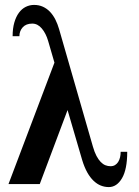

<svg xmlns="http://www.w3.org/2000/svg" viewBox="-20 -741 561 773"><path d="M492.2 -129.9H465.8Q465.8 -118.2 463.4 -107.7Q460.9 -97.2 455.8 -89.1Q450.7 -81.1 443.1 -76.4Q435.5 -71.8 424.8 -71.8Q414.6 -71.8 404.5 -75.7Q394.5 -79.6 385.5 -88.9Q376.5 -98.1 368.4 -113.3Q360.4 -128.4 354 -150.9L217.8 -624Q211.9 -644.5 202.9 -662.4Q193.8 -680.2 181.4 -693.4Q168.9 -706.5 152.8 -713.9Q136.7 -721.2 117.2 -721.2Q99.6 -721.2 83.7 -713.4Q67.9 -705.6 56.2 -689.7Q44.4 -673.8 37.6 -650.1Q30.8 -626.5 30.8 -595.2H58.1Q58.1 -616.2 71.5 -631.1Q85 -646 109.9 -646Q131.8 -646 148.4 -626.2Q165 -606.4 173.8 -576.2L199.2 -488.8L14.2 0H140.1L252 -297.9L311 -96.2Q319.8 -67.4 331.3 -46.9Q342.8 -26.4 356.7 -13.2Q370.6 0 386 6.1Q401.4 12.2 418 12.2Q450.2 12.2 471.2 -23.4Q492.2 -59.1 492.2 -129.9Z"/></svg>

Font: Galatia SIL
Style: Bold
Weight: 700
Designer: Development by SIL's NRSI team
Version: Version 2.1